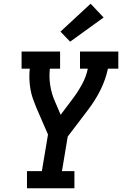

<svg xmlns="http://www.w3.org/2000/svg" viewBox="-20 -1012 656 1032"><path d="M125 0V-92H205L238 -289L175 -434Q165 -458 156.5 -482.5Q148 -507 143.5 -533.5Q139 -560 138 -587.5Q137 -615 140 -643H96V-735H303V-643H248Q243 -597 250 -553Q257 -509 274 -470L306 -395L370 -480Q398 -517 420.5 -558Q443 -599 452 -643H410V-735H616V-643H560Q548 -585 520.5 -529.5Q493 -474 455 -424L344 -278L313 -92H380V0ZM357 -788 305 -842 467 -992 537 -918Z"/></svg>

Font: Iosevka Curly Slab SmBdExObl
Style: Regular
Weight: 600
Width: 7
Italic angle: -9°
Monospace: yes
Designer: Belleve Invis
Foundry: Belleve Invis
Version: Version 11.1.0; ttfautohint (v1.8.3)